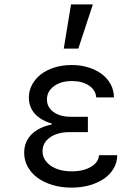

<svg xmlns="http://www.w3.org/2000/svg" viewBox="-20 -847 640 877"><path d="M419.4 -402H500.4Q500.4 -434 485.8 -461.4Q471.2 -488.8 445.5 -508.3Q419.8 -527.8 384.5 -538.9Q349.2 -550 307.8 -550Q265.2 -550 229.1 -538.8Q193 -527.6 167 -507.5Q141 -487.4 126.4 -460Q111.8 -432.6 111.8 -400.8Q111.8 -358.8 138.4 -328.3Q165 -297.8 216.6 -282.6V-278.6Q156 -265.8 123.2 -232.4Q90.4 -199 90.4 -149Q90.4 -115 106.6 -85.5Q122.8 -56 151.4 -35Q180 -14 219.8 -2Q259.6 10 306.4 10Q352 10 390.3 -1.1Q428.6 -12.2 456.4 -31.7Q484.2 -51.2 499.8 -78.6Q515.4 -106 515.4 -138H432.2Q430.2 -105.6 395.5 -85Q360.8 -64.4 308 -64.4Q248.2 -64.4 211.3 -90.4Q174.4 -116.4 174.4 -156.8Q174.4 -195.4 208.6 -219.5Q242.8 -243.6 299.4 -243.6H381.4V-313.6H303.8Q254.2 -313.6 224.3 -335.5Q194.4 -357.4 194.4 -392.8Q194.4 -429.4 226.2 -453.1Q258 -476.8 308.6 -476.8Q356.2 -476.8 386.8 -456Q417.4 -435.2 419.4 -402ZM404.2 -827H304.4L271.2 -625H337.8Z"/></svg>

Font: CommitMonoV143 ExtLt
Style: Regular
Weight: 200
Monospace: yes
Designer: Eigil Nikolajsen
Foundry: Eigil Nikolajsen
Version: Version 1.143